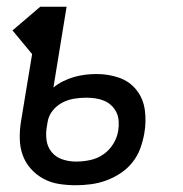

<svg xmlns="http://www.w3.org/2000/svg" viewBox="-20 -540 540 568"><path d="M204 8Q178 8 153.5 4Q129 0 108 -11.5Q87 -23 71 -41Q55 -59 47 -81.5Q39 -104 38.5 -129.5Q38 -155 42 -180L75 -380L17 -450L99 -520H177L138 -281Q151 -292 167.5 -300Q184 -308 200 -312.5Q216 -317 232.5 -319Q249 -321 266 -321Q301 -321 332.5 -310Q364 -299 384 -273.5Q404 -248 408.5 -214Q413 -180 407 -146Q403 -123 395 -101Q387 -79 372 -60Q357 -41 336.5 -27.5Q316 -14 294 -6Q272 2 249 5Q226 8 204 8ZM205 -62Q226 -62 247 -66.5Q268 -71 286 -83.5Q304 -96 315.5 -115Q327 -134 330 -155Q332 -168 331 -182Q330 -196 324.5 -207.5Q319 -219 309.5 -228Q300 -237 288 -242Q276 -247 262.5 -249Q249 -251 235 -251Q217 -251 199 -248Q181 -245 164.5 -236.5Q148 -228 136 -213Q124 -198 121 -180L119 -168Q115 -147 117.5 -126.5Q120 -106 132.5 -90.5Q145 -75 164.5 -68.5Q184 -62 205 -62Z"/></svg>

Font: Iosevka Gothic
Style: Italic
Weight: 400
Italic angle: -9°
Monospace: yes
Designer: Belleve Invis
Foundry: Belleve Invis
Version: Version 15.5.1; ttfautohint (v1.8.4)